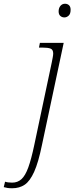

<svg xmlns="http://www.w3.org/2000/svg" viewBox="-149 -765 397 1025"><path d="M195 -672Q182 -672 173 -680Q164 -688 164 -704Q164 -722 173.5 -733.5Q183 -745 198 -745Q211 -745 219.5 -737Q228 -729 228 -713Q228 -691 217.5 -681.5Q207 -672 195 -672ZM-84 240Q-98 240 -108.5 238.5Q-119 237 -129 234L-122 205Q-107 210 -84 210Q-55 210 -34.5 191.5Q-14 173 2 129Q18 85 34 9L127 -430Q130 -445 132.5 -458.5Q135 -472 135 -479Q135 -500 121 -505.5Q107 -511 77 -511H59L64 -536H191L75 9Q56 102 33.5 152Q11 202 -17 221Q-45 240 -84 240Z"/></svg>

Font: Noto Serif SemiCondensed ExtraLight
Style: Italic
Weight: 200
Width: 4
Italic angle: -12°
Designer: Monotype Design Team
Foundry: Monotype Imaging Inc.
Version: Version 2.013